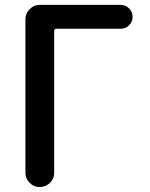

<svg xmlns="http://www.w3.org/2000/svg" viewBox="-20 -750 603 770"><path d="M138.7 0Q115.2 0 98.6 -17.1Q82 -34.2 82 -56.6V-672.9Q82 -696.3 99.1 -713.4Q116.2 -730.5 138.7 -730.5H463.9Q483.4 -730.5 497.6 -716.3Q511.7 -702.1 511.7 -681.6Q511.7 -663.1 498 -648.9Q484.4 -634.8 463.9 -634.8H205.1Q197.3 -634.8 197.3 -626V-56.6Q197.3 -33.2 180.2 -16.6Q163.1 0 139.6 0Z"/></svg>

Font: Rounded Mgen+ 2p medium
Style: Regular
Weight: 500
Designer: [Source Han Sans]
Ryoko NISHIZUKA  (kana & ideographs); Paul D. Hunt (Latin, Greek & Cyrillic); Wenlong ZHANG  (bopomofo
Version: Version 1.059.20150602